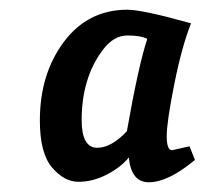

<svg xmlns="http://www.w3.org/2000/svg" viewBox="-20 -680 425 395"><path d="M200 -321C219.3 -331 234.3 -342.7 245 -356C248.3 -322 262 -305 286 -305C312.7 -305 344.3 -320.3 381 -351L370 -379L334 -371C326.7 -371 323 -380.7 323 -400C323 -419.3 328.2 -454.8 338.5 -506.5C348.8 -558.2 360.3 -600 373 -632C306.3 -650.7 262.7 -660 242 -660C188 -660 144.5 -638 111.5 -594C78.5 -550 62 -496 62 -432C62 -387.3 70.3 -355.2 87 -335.5C103.7 -315.8 121.8 -306 141.5 -306C161.2 -306 180.7 -311 200 -321ZM180 -376C158.7 -376 148 -395 148 -433C148 -491 162.7 -539.3 192 -578C206.7 -597.3 223.3 -607 242 -607C260.7 -607 274.3 -604.7 283 -600C271 -564 257 -500.7 241 -410C219.7 -387.3 199.3 -376 180 -376Z"/></svg>

Font: Oleo Script
Style: Regular
Weight: 400
Designer: Soytutype
Foundry: Soytutype
Version: Version 1.002